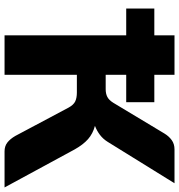

<svg xmlns="http://www.w3.org/2000/svg" viewBox="8 -776 768 823"><g transform="rotate(90 391.5 -364.0)"><path d="M300 -642H417.5V-521.5H300V-433.5H362Q381 -433.5 394.8 -440.5Q408.5 -447.5 420 -466L552 -685.5Q563.5 -704.5 580 -716.5Q596.5 -728.5 620 -728.5H765L587.5 -442Q575 -422 557.5 -408.8Q540 -395.5 519 -387.5Q552.5 -378.5 576 -357.8Q599.5 -337 620 -300.5L783 0H628.5Q606 0 590.5 -12Q575 -24 562 -46.5L441 -274Q429 -296 414 -303Q399 -310 376 -310H300V0H131V-521.5H16V-642H131V-728.5H300Z"/></g></svg>

Font: Lato Black
Style: Regular
Weight: 900
Designer: Lukasz Dziedzic
Foundry: tyPoland Lukasz Dziedzic
Version: Version 2.007; 2014-02-27